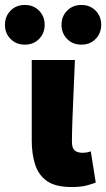

<svg xmlns="http://www.w3.org/2000/svg" viewBox="-70 -742 428 774"><path d="M218 12Q155 12 120.5 -11.5Q86 -35 72 -77.5Q58 -120 58 -176V-500H232Q230 -445 227 -381.5Q224 -318 222 -261.5Q220 -205 220 -170Q220 -145 231 -135.5Q242 -126 264 -126Q270 -126 279.5 -127.5Q289 -129 296 -132L316 -6Q298 1 276 6.5Q254 12 218 12ZM30 -562Q-5 -562 -27.5 -585Q-50 -608 -50 -642Q-50 -676 -27.5 -699Q-5 -722 30 -722Q65 -722 87.5 -699Q110 -676 110 -642Q110 -608 87.5 -585Q65 -562 30 -562ZM258 -562Q223 -562 200.5 -585Q178 -608 178 -642Q178 -676 200.5 -699Q223 -722 258 -722Q293 -722 315.5 -699Q338 -676 338 -642Q338 -608 315.5 -585Q293 -562 258 -562Z"/></svg>

Font: Source Sans 3 Black
Style: Regular
Weight: 900
Designer: Paul D. Hunt
Foundry: Adobe
Version: Version 3.046;hotconv 1.0.118;makeotfexe 2.5.65603